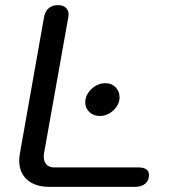

<svg xmlns="http://www.w3.org/2000/svg" viewBox="-20 -730 679 750"><path d="M55 -103Q55 -117 58 -132L152 -663Q156 -686 170.5 -698Q185 -710 206 -710Q226 -710 237 -700Q248 -690 248 -673L247 -664L152 -131Q151 -126 151 -118Q151 -98 162 -87Q173 -76 192 -76H521Q541 -76 551.5 -68.5Q562 -61 562 -47Q562 -25 547.5 -12.5Q533 0 507 0H174Q118 0 86.5 -27.5Q55 -55 55 -103ZM313 -330Q313 -359 337 -382Q361 -405 392 -405Q416 -405 431.5 -389Q447 -373 447 -350Q447 -322 423.5 -299.5Q400 -277 369 -277Q345 -277 329 -292.5Q313 -308 313 -330Z"/></svg>

Font: Kodchasan Medium
Style: Italic
Weight: 500
Italic angle: -10°
Version: Version 1.000; ttfautohint (v1.6)